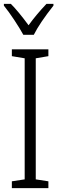

<svg xmlns="http://www.w3.org/2000/svg" viewBox="-20 -968 311 988"><path d="M41 0V-35L107 -45V-668L41 -679V-714H229V-679L164 -668V-45L229 -35V0ZM255 -939Q184 -849 154 -789H100Q82 -822 53.5 -865Q25 -908 0 -939V-948H36Q74 -910 127 -838Q166 -892 219 -948H255Z"/></svg>

Font: Noto Sans Display Light Narrow
Style: Regular
Weight: 300
Width: 4
Designer: Monotype Design team
Foundry: Monotype Imaging Inc.
Version: Version 1.000